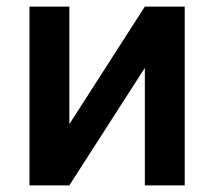

<svg xmlns="http://www.w3.org/2000/svg" viewBox="-20 -560 648 580"><path d="M538 -540V0H417.5V-355L189.5 0H69V-540H189.5V-185L417.5 -540Z"/></svg>

Font: Vela Sans Bd
Style: Bold
Weight: 700
Designer: Principal design: Mikhail Sharanda - project Manrope.
Design modification: Ravid Balaliev
Foundry: Mikhail Sharanda
Version: Version 1.001